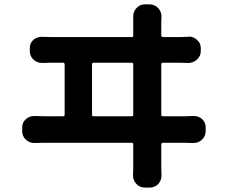

<svg xmlns="http://www.w3.org/2000/svg" viewBox="-20 -810 1040 883"><path d="M403.3 -282.2Q403.3 -275.4 410.2 -275.4H585.9Q592.8 -275.4 592.8 -282.2V-513.7Q592.8 -521.5 585.9 -521.5H410.2Q403.3 -521.5 403.3 -513.7ZM721.7 -282.2Q721.7 -275.4 729.5 -275.4H833Q849.6 -275.4 869.1 -276.4Q871.1 -276.4 873 -276.4Q893.6 -276.4 909.2 -262.7Q925.8 -247.1 925.8 -224.6V-207Q925.8 -183.6 909.2 -168Q892.6 -152.3 870.1 -152.3Q869.1 -152.3 868.2 -152.3Q855.5 -153.3 833 -153.3H729.5Q721.7 -153.3 721.7 -145.5V-42L722.7 -2Q722.7 19.5 708 36.1Q691.4 52.7 668 52.7H646.5Q623 52.7 607.4 36.1Q591.8 19.5 591.8 -2L592.8 -40V-145.5Q592.8 -153.3 585.9 -153.3H179.7Q153.3 -153.3 139.6 -152.3Q138.7 -152.3 137.7 -152.3Q115.2 -152.3 98.6 -168Q82 -183.6 82 -207V-224.6Q82 -247.1 99.6 -262.7Q115.2 -276.4 135.7 -276.4Q137.7 -276.4 139.6 -276.4Q160.2 -275.4 179.7 -275.4H269.5Q277.3 -275.4 277.3 -282.2V-513.7Q277.3 -521.5 269.5 -521.5H215.8Q188.5 -521.5 174.8 -520.5Q173.8 -520.5 172.9 -520.5Q150.4 -520.5 133.8 -536.1Q117.2 -551.8 117.2 -574.2V-589.8Q117.2 -612.3 133.8 -627Q150.4 -640.6 170.9 -640.6Q172.9 -640.6 173.8 -640.6Q192.4 -639.6 215.8 -639.6H585.9Q592.8 -639.6 592.8 -647.5V-711.9V-735.4Q592.8 -756.8 607.4 -772.5Q623 -790 646.5 -790H667Q690.4 -790 707 -773.4Q722.7 -756.8 722.7 -734.4L721.7 -711.9V-647.5Q721.7 -639.6 729.5 -639.6H809.6Q828.1 -639.6 845.7 -640.6Q847.7 -641.6 849.6 -641.6Q870.1 -641.6 885.7 -627Q903.3 -612.3 903.3 -589.8V-574.2Q903.3 -551.8 885.7 -536.1Q869.1 -520.5 846.7 -520.5Q845.7 -520.5 845.7 -520.5Q832 -521.5 809.6 -521.5H729.5Q721.7 -521.5 721.7 -513.7Z"/></svg>

Font: Gen Jyuu Gothic Bold
Style: Bold
Weight: 700
Designer: [Source Han Sans]
Ryoko NISHIZUKA  (kana & ideographs); Paul D. Hunt (Latin, Greek & Cyrillic); Wenlong ZHANG  (bopomofo
Version: Version 1.002.20150607